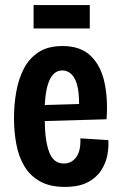

<svg xmlns="http://www.w3.org/2000/svg" viewBox="-20 -722 476 755"><path d="M235 13Q176 13 137 -9Q98 -31 75.5 -69Q53 -107 44 -156Q35 -205 35 -258Q35 -311 44 -361.5Q53 -412 74 -452.5Q95 -493 132 -517Q169 -541 226 -541Q296 -541 336 -503Q376 -465 390.5 -399.5Q405 -334 399 -253L156 -246Q157 -166 174 -122.5Q191 -79 231 -79Q261 -79 279.5 -103.5Q298 -128 296 -178L406 -171Q408 -143 402 -111.5Q396 -80 377.5 -51.5Q359 -23 324.5 -5Q290 13 235 13ZM225 -445Q163 -445 156 -309L291 -313Q291 -383 273 -414Q255 -445 225 -445ZM112 -610V-702H333V-610Z"/></svg>

Font: Bricolage Grotesque 12pt Condensed SemiBold
Style: Regular
Weight: 600
Width: 3
Designer: Mathieu Triay
Foundry: Atelier Triay
Version: Version 1.001; ttfautohint (v1.8.4.7-5d5b);gftools[0.9.33.de